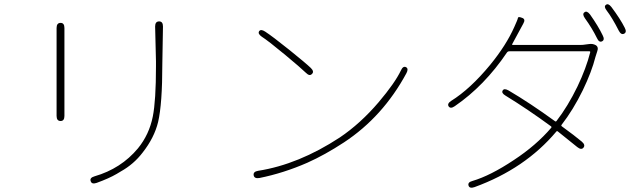

<svg xmlns="http://www.w3.org/2000/svg" viewBox="-20 -842 3040 906"><path d="M436 21Q413 29 408 13Q402 -3 426 -10Q551 -46 631 -142Q684 -207 701 -292Q716 -367 716 -529Q716 -541 716 -553L712 -717Q712 -741 731 -741Q749 -741 749 -717L746 -542Q746 -351 726 -266Q708 -192 653 -122Q611 -67 550 -33Q540 -27 530 -21Q494 0 436 21ZM266 -271Q247 -271 247 -295V-710Q247 -734 266 -734Q284 -734 284 -710V-295Q284 -271 266 -271Z M1204 -2Q1180 2 1177 -15Q1174 -32 1198 -36Q1389 -66 1583 -193Q1681 -259 1767 -360Q1844 -451 1872 -510Q1882 -532 1896 -525Q1909 -518 1898 -497Q1787 -291 1603 -170Q1513 -111 1430 -74Q1318 -25 1204 -2ZM1452 -493Q1441 -481 1424 -498Q1398 -523 1327 -582Q1245 -650 1215 -669Q1195 -683 1203 -695Q1211 -706 1231 -693Q1265 -671 1346 -606Q1423 -544 1447 -521Q1464 -504 1452 -493Z M2219 41Q2196 49 2191 34Q2186 18 2209 12Q2294 -13 2405 -87Q2510 -156 2581 -239Q2584 -243 2580 -246Q2471 -326 2365 -391Q2345 -403 2352 -415Q2359 -427 2380 -415Q2479 -357 2599 -270Q2603 -267 2606 -271Q2660 -341 2705 -434Q2746 -520 2765 -595Q2766 -600 2761 -600H2384Q2376 -600 2372 -594Q2266 -437 2126 -341Q2106 -327 2097 -340Q2089 -353 2109 -366Q2199 -422 2293 -536Q2369 -629 2407 -715Q2423 -750 2424 -757.5Q2425 -765 2443 -758Q2462 -752 2449 -730L2397 -634Q2395 -630 2400 -630H2721Q2732 -630 2743 -632L2759 -634Q2776 -637 2791 -629Q2806 -620 2798 -599L2797 -596Q2793 -585 2790 -574Q2772 -503 2730 -416Q2685 -324 2630 -253Q2627 -249 2631 -246Q2693 -201 2725 -174Q2744 -158 2733 -145Q2723 -133 2704 -148L2612 -222Q2608 -225 2605 -221Q2458 -46 2219 41ZM2821 -647Q2807 -640 2797 -662Q2774 -709 2740 -756Q2726 -776 2738 -784Q2749 -793 2764 -774Q2803 -719 2824 -675Q2835 -654 2821 -647ZM2925 -683Q2911 -676 2900 -697Q2869 -758 2843 -792Q2828 -811 2839 -819Q2850 -828 2865 -809Q2907 -753 2928 -711Q2939 -690 2925 -683Z"/></svg>

Font: Resource Han Rounded JP ExtraLight
Style: Regular
Weight: 250
Designer: Cyano Hao (round all glyphs); Ryoko NISHIZUKA 西塚涼子 (kana, bopomofo & ideographs); Paul D. Hunt (Latin, Greek & Cyrillic)
Foundry: Cyano Hao
Version: 0.990